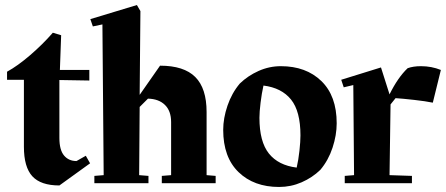

<svg xmlns="http://www.w3.org/2000/svg" viewBox="-20 -728 1772 763"><path d="M338 -79 216 9Q142 9 108.5 -27.5Q75 -64 75 -145V-411H8V-443Q50 -466 99.5 -508.5Q149 -551 190 -598L223 -588L218 -450H335V-408L216 -410V-180Q216 -132 234.5 -110Q253 -88 284 -88L321 -109Z M837 -29V0H623V-29L660 -32V-243Q660 -287 635.5 -311Q611 -335 568 -336L535 -303L533 -32L570 -29V0H355V-29L392 -32L387 -631L349 -623L339 -652L524 -708L538 -684L535 -351L616 -467Q711 -467 756 -422Q801 -377 801 -283V-32Z M1318 -238Q1318 -191 1301.5 -141Q1285 -91 1253 -53Q1221 -22 1178.5 -3.5Q1136 15 1089 15Q989 15 928 -44Q867 -103 867 -212Q867 -258 884 -308Q901 -358 933 -396Q965 -427 1007.5 -446Q1050 -465 1096 -465Q1196 -465 1257 -406Q1318 -347 1318 -238ZM1159 -62Q1166 -92 1170 -129Q1174 -166 1174 -190Q1174 -286 1136.5 -332.5Q1099 -379 1027 -388Q1020 -357 1015.5 -320Q1011 -283 1011 -260Q1011 -165 1048.5 -118Q1086 -71 1159 -62Z M1532 -313 1528 -32 1617 -29V0H1350V-29L1387 -32L1384 -390L1346 -381L1336 -411L1494 -460L1528 -353Q1561 -420 1600 -457Q1622 -465 1653 -465Q1695 -465 1732 -450L1700 -320Q1671 -326 1626 -331Q1581 -336 1552 -338Z"/></svg>

Font: Rakkas
Style: Regular
Weight: 400
Designer: Zeynep Akay
Foundry: Zeynep Akay
Version: Version 2.000